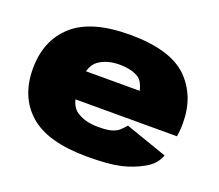

<svg xmlns="http://www.w3.org/2000/svg" viewBox="-104 -744 1021 897"><g transform="rotate(20 406.0 -296.0)"><path d="M406.5 6V-142Q340.5 -142 299 -170.5Q256.5 -197.5 256.5 -293.5Q256.5 -389.5 297.5 -419.5Q339 -450 401.5 -450Q465.5 -450 501.5 -425Q523 -407.5 532 -367H236V-227H768Q773.5 -256 773.5 -293.5Q773.5 -429.5 687.5 -514Q600 -598 401 -598Q209 -598 118.5 -516.5Q27.5 -435 27.5 -294.5Q27.5 -153.5 119 -73.5Q210 6 406.5 6ZM406.5 -142V6Q512.5 6 571 -7.5Q629.5 -21 678.5 -49Q728 -76 744.5 -123L536 -195.5Q520.5 -177 506 -164.5Q491 -153.5 468.5 -147.5Q446.5 -142 406.5 -142Z"/></g></svg>

Font: Anybody SemiExpanded Black
Style: Regular
Weight: 900
Width: 6
Version: Version 1.113;gftools[0.9.25]